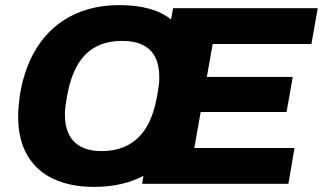

<svg xmlns="http://www.w3.org/2000/svg" viewBox="-20 -719 1263 751"><path d="M347 12Q256 12 189.5 -19Q123 -50 87 -111.5Q51 -173 51 -263Q51 -284 53 -305.5Q55 -327 58 -349Q77 -462 129 -540Q181 -618 262 -658.5Q343 -699 447 -699Q513 -699 563.5 -685Q614 -671 649 -643L657 -687H1223L1198 -547H812L789 -418H1125L1101 -281H765L740 -140H1132L1108 0H536L541 -31Q501 -10 452.5 1Q404 12 347 12ZM377 -128Q424 -128 461 -142.5Q498 -157 525.5 -185.5Q553 -214 570.5 -257Q588 -300 597 -358Q599 -368 600 -377Q601 -386 602 -393Q603 -400 603 -406.5Q603 -413 603 -419Q603 -463 587.5 -494.5Q572 -526 539.5 -542.5Q507 -559 459 -559Q396 -559 351.5 -534Q307 -509 279.5 -458Q252 -407 240 -329Q238 -319 237 -310.5Q236 -302 235 -294.5Q234 -287 234 -280.5Q234 -274 234 -268Q234 -225 249.5 -193.5Q265 -162 297 -145Q329 -128 377 -128Z"/></svg>

Font: Archivo SemiBold ExtraBold
Style: Italic
Weight: 800
Italic angle: -10°
Version: Version 2.001